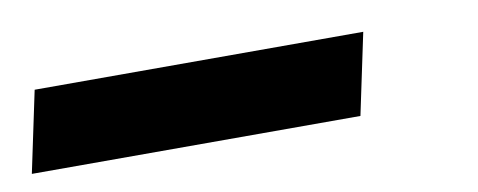

<svg xmlns="http://www.w3.org/2000/svg" viewBox="-47 -74 632 254"><g transform="rotate(-10 268.5 52.5)"><path d="M4.3 -2H445.7L422.7 107H-18.7Z"/></g></svg>

Font: Epunda Slab Light
Style: Italic
Weight: 300
Italic angle: -12°
Designer: Simon Atzbach
Foundry: typofactur
Version: Version 1.102